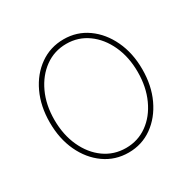

<svg xmlns="http://www.w3.org/2000/svg" viewBox="-128 -673 815 813"><g transform="rotate(-30 279.0 -266.0)"><path d="M279.8 10.3Q214.4 10.3 163.1 -26.1Q111.8 -62.5 82.5 -125Q53.2 -187.5 53.2 -267.1Q53.2 -346.2 82.5 -408.7Q111.8 -471.2 163.1 -507.3Q214.4 -543.5 279.8 -543.5Q344.2 -543.5 395.3 -507.3Q446.3 -471.2 475.8 -408.7Q505.4 -346.2 505.4 -267.1Q505.4 -187.5 476.1 -125Q446.8 -62.5 395.8 -26.1Q344.7 10.3 279.8 10.3ZM279.8 -12.2Q338.4 -12.2 384.3 -45.2Q430.2 -78.1 456.5 -136Q482.9 -193.8 482.9 -267.1Q482.9 -339.8 456.3 -397.5Q429.7 -455.1 383.8 -488Q337.9 -521 279.8 -521Q221.2 -521 175 -487.8Q128.9 -454.6 102.3 -397.2Q75.7 -339.8 75.7 -267.1Q75.7 -193.8 102.3 -136Q128.9 -78.1 175 -45.2Q221.2 -12.2 279.8 -12.2Z"/></g></svg>

Font: Inter 20pt Thin
Style: Regular
Weight: 250
Version: Version 4.001;git-66647c0bb